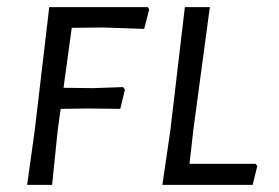

<svg xmlns="http://www.w3.org/2000/svg" viewBox="-20 -518 781 538"><path d="M181 -440 158 -272 241 -271 325 -274 330 -267 317 -213 228 -214 150 -213 142 -156 126 0H56L77 -150L118 -498H394L398 -491L384 -437L269 -441ZM701 -53 688 0H435L457 -150L498 -498H568L522 -156L511 -59H696Z"/></svg>

Font: Alegreya Sans SC
Style: Italic
Weight: 400
Italic angle: -7°
Designer: Juan Pablo del Peral
Foundry: Huerta Tipografica
Version: Version 2.008; ttfautohint (v1.6)